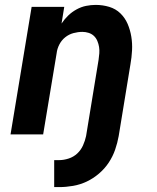

<svg xmlns="http://www.w3.org/2000/svg" viewBox="-20 -548 640 783"><path d="M201 215V105H221Q240 105 260 98.5Q280 92 295 78Q310 64 318.5 45Q327 26 331 7L382 -304Q384 -317 385 -330.5Q386 -344 384 -356.5Q382 -369 377 -381Q372 -393 363 -401.5Q354 -410 341.5 -414Q329 -418 316 -418Q298 -418 279.5 -413Q261 -408 246 -396Q231 -384 222 -366.5Q213 -349 211 -331L156 0H23L109 -520H242L231 -452Q243 -470 258 -484.5Q273 -499 292 -509.5Q311 -520 331 -524Q351 -528 370 -528Q399 -528 425.5 -520Q452 -512 471 -493.5Q490 -475 500.5 -450.5Q511 -426 515.5 -398.5Q520 -371 518.5 -342.5Q517 -314 512 -286L464 7Q459 35 449.5 62.5Q440 90 423.5 115Q407 140 383.5 160Q360 180 333.5 192.5Q307 205 278 210Q249 215 222 215Z"/></svg>

Font: Iosevka Aile Extrabold
Style: Italic
Weight: 800
Italic angle: -9°
Designer: Belleve Invis
Foundry: Belleve Invis
Version: Version 31.1.0; ttfautohint (v1.8.4)